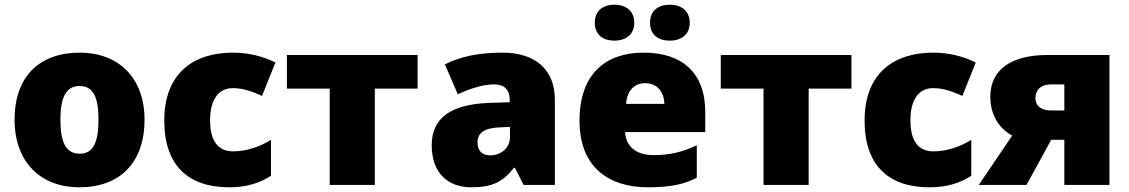

<svg xmlns="http://www.w3.org/2000/svg" viewBox="-20 -787 4806 817"><path d="M595 -278C595 -461 479 -563 320 -563C147 -563 42 -461 42 -278C42 -93 157 10 317 10C489 10 595 -93 595 -278ZM237 -278C237 -372 261 -421 318 -421C378 -421 399 -372 399 -278C399 -183 378 -133 319 -133C260 -133 237 -183 237 -278Z M955 10C1031 10 1087 -9 1133 -39V-192C1084 -161 1026 -143 972 -143C914 -143 874 -179 874 -275C874 -368 913 -412 971 -412C1013 -412 1050 -399 1095 -379L1152 -521C1100 -547 1038 -563 971 -563C803 -563 679 -475 679 -274C679 -77 787 10 955 10Z M1757 -410V-553H1201V-410H1383V0H1575V-410Z M2118 -563C2017 -563 1937 -546 1873 -513L1928 -386C1982 -411 2038 -428 2082 -428C2123 -428 2149 -409 2149 -360V-352L2057 -349C1901 -342 1817 -287 1817 -169C1817 -48 1889 10 1985 10C2077 10 2120 -14 2167 -73H2171L2208 0H2341V-363C2341 -491 2258 -563 2118 -563ZM2150 -247V-204C2150 -157 2112 -126 2066 -126C2034 -126 2012 -143 2012 -180C2012 -220 2037 -242 2106 -245Z M2511 -690C2511 -638 2547 -614 2595 -614C2640 -614 2679 -638 2679 -690C2679 -743 2640 -767 2595 -767C2547 -767 2511 -743 2511 -690ZM2746 -690C2746 -638 2782 -614 2831 -614C2876 -614 2915 -638 2915 -690C2915 -743 2876 -767 2831 -767C2782 -767 2746 -743 2746 -690ZM2719 -563C2556 -563 2446 -472 2446 -273C2446 -76 2570 10 2737 10C2834 10 2892 -3 2945 -31V-169C2884 -140 2830 -127 2761 -127C2683 -127 2643 -167 2640 -225H2981V-310C2981 -479 2881 -563 2719 -563ZM2726 -433C2778 -433 2806 -394 2807 -345H2644C2649 -406 2682 -433 2726 -433Z M3603 -410V-553H3047V-410H3229V0H3421V-410Z M3935 10C4011 10 4067 -9 4113 -39V-192C4064 -161 4006 -143 3952 -143C3894 -143 3854 -179 3854 -275C3854 -368 3893 -412 3951 -412C3993 -412 4030 -399 4075 -379L4132 -521C4080 -547 4018 -563 3951 -563C3783 -563 3659 -475 3659 -274C3659 -77 3767 10 3935 10Z M4348 0 4453 -192H4509V0H4701V-553H4436C4287 -553 4194 -493 4194 -376C4194 -292 4236 -238 4287 -210L4145 0ZM4386 -370C4386 -402 4406 -428 4455 -428H4509V-317H4455C4402 -317 4386 -343 4386 -370Z"/></svg>

Font: Noto Sans UI Black
Style: Regular
Weight: 900
Designer: Monotype Design Team
Foundry: Monotype Imaging Inc.
Version: Version 1.901